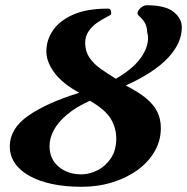

<svg xmlns="http://www.w3.org/2000/svg" viewBox="-20 -696 710 729"><path d="M289.6 13.2Q227.4 13.2 177.6 2.6Q127.7 -8 91.7 -28.2Q55.6 -48.4 36.4 -76.6Q17.2 -104.7 17.2 -140.6Q17.2 -207.3 86.9 -256.3Q156.5 -305.2 281.2 -343.8Q218.1 -377.7 187 -419.4Q155.9 -461.2 156 -501.5Q156.2 -544.2 181.2 -580.9Q206.2 -617.6 257.9 -640.5Q309.5 -663.3 390.4 -663.3Q398.2 -663.3 400.7 -656.1Q403.1 -648.9 402 -641.2Q397.3 -637.6 381.8 -629.7Q366.3 -621.8 348.1 -609.1Q329.8 -596.4 316.6 -577.4Q303.4 -558.4 303.4 -533.3Q303.4 -501.5 319 -478.1Q334.5 -454.6 360.7 -435.9Q386.9 -417.2 419.7 -397Q458.1 -418.8 484 -442.5Q510 -466.3 523.5 -489.9Q537.1 -513.5 540.7 -534.7Q544.3 -555.9 538.8 -573.3Q537.9 -597.6 528.9 -611.3Q519.8 -625 511 -632.5Q502.1 -640 502.1 -645.9Q502.4 -655.5 513.8 -665.8Q525.2 -676 537.1 -676Q608.8 -676 639.7 -650.5Q670.6 -625 670.4 -591.9Q670.2 -531.8 617.5 -475.9Q564.8 -419.9 457.4 -371.3Q505.7 -347 534.8 -322.8Q563.9 -298.5 577.3 -271.3Q590.7 -244 590.7 -209.7Q590.7 -162.2 567.3 -121.5Q544 -80.9 502.5 -50.7Q461 -20.5 406.7 -3.7Q352.4 13.2 289.6 13.2ZM291.8 -34Q321.5 -34.8 351.4 -50.1Q381.3 -65.3 401.4 -95.6Q421.5 -126 421.5 -169.7Q421.5 -209.9 400.8 -244.7Q380.1 -279.5 321.4 -313.4Q269.3 -290.1 234.9 -261.2Q200.6 -232.3 184.3 -201.9Q168.1 -171.5 168.1 -141.5Q168.1 -91.3 203.7 -62.2Q239.3 -33.2 291.8 -34Z"/></svg>

Font: EB Garamond
Style: Italic
Weight: 400
Italic angle: -17.2°
Designer: Georg Duffner and Octavio Pardo
Foundry: Georg Duffner
Version: Version 1.001